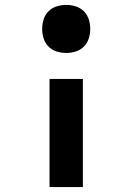

<svg xmlns="http://www.w3.org/2000/svg" viewBox="-20 -548 540 783"><path d="M250 -332Q230 -332 211 -338Q192 -344 178 -358Q164 -372 158 -391Q152 -410 152 -430Q152 -450 158 -469Q164 -488 178 -502Q192 -516 211 -522Q230 -528 250 -528Q270 -528 289 -522Q308 -516 322 -502Q336 -488 342 -469Q348 -450 348 -430Q348 -410 342 -391Q336 -372 322 -358Q308 -344 289 -338Q270 -332 250 -332ZM182 215V-226H318V215Z"/></svg>

Font: Iosevka Term Curly Heavy
Style: Regular
Weight: 900
Designer: Belleve Invis
Foundry: Belleve Invis
Version: Version 32.3.0